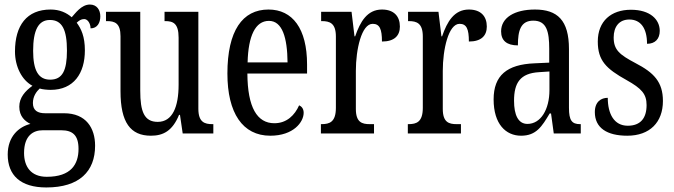

<svg xmlns="http://www.w3.org/2000/svg" viewBox="-20 -588 2972 846"><path d="M184 238C330 238 399 167 399 54C399 -23 360 -89 262 -89H179C146 -89 125 -101 125 -134C125 -164 141 -185 155 -198C166 -194 190 -192 203 -192C305 -192 354 -265 354 -366C354 -427 338 -461 318 -488C328 -497 337 -504 351 -504C366 -504 379 -485 379 -463C409 -463 422 -488 422 -516C422 -544 407 -568 376 -568C338 -568 311 -528 296 -512C273 -532 243 -546 203 -546C98 -546 46 -476 46 -361C46 -295 76 -235 123 -210C91 -187 65 -158 65 -118C65 -75 90 -54 114 -42C62 -29 14 14 14 93C14 184 70 238 184 238ZM201 -237C149 -237 126 -278 126 -364C126 -455 149 -500 200 -500C254 -500 275 -457 275 -365C275 -277 255 -237 201 -237ZM186 191C116 191 86 146 86 86C86 8 128 -14 168 -14H250C299 -14 326 7 326 68C326 136 293 191 186 191Z M645 10C699 10 740 -11 769 -82H773L785 0H920V-41H916C882 -41 854 -49 854 -109V-536H705V-495H708C742 -495 767 -486 767 -422V-215C767 -117 740 -51 675 -51C615 -51 598 -97 598 -188V-536H447V-495H451C486 -495 511 -486 511 -428V-186C511 -48 555 10 645 10Z M1171 10C1273 10 1318 -50 1318 -91C1318 -109 1309 -119 1298 -124C1279 -81 1244 -45 1189 -45C1113 -45 1071 -114 1070 -264H1333V-304C1333 -462 1269 -546 1163 -546C1048 -546 982 -452 982 -264C982 -90 1049 10 1171 10ZM1247 -313H1071C1074 -430 1105 -496 1165 -496C1224 -496 1246 -422 1247 -313Z M1394 0H1628V-41H1609C1575 -41 1548 -49 1548 -108V-276C1548 -370 1573 -483 1622 -483C1653 -483 1663 -460 1663 -405C1718 -405 1742 -431 1742 -471C1742 -516 1716 -546 1663 -546C1598 -546 1567 -492 1545 -428H1542L1529 -536H1395V-495H1398C1433 -495 1460 -486 1460 -427V-113C1460 -50 1432 -41 1397 -41H1394Z M1777 0H2011V-41H1992C1958 -41 1931 -49 1931 -108V-276C1931 -370 1956 -483 2005 -483C2036 -483 2046 -460 2046 -405C2101 -405 2125 -431 2125 -471C2125 -516 2099 -546 2046 -546C1981 -546 1950 -492 1928 -428H1925L1912 -536H1778V-495H1781C1816 -495 1843 -486 1843 -427V-113C1843 -50 1815 -41 1780 -41H1777Z M2276 10C2343 10 2368 -31 2402 -88H2408L2420 0H2539V-41H2536C2500 -41 2487 -57 2487 -113V-372C2487 -499 2436 -546 2337 -546C2247 -546 2188 -510 2188 -450C2188 -409 2213 -388 2262 -388C2262 -453 2274 -497 2330 -497C2389 -497 2400 -448 2400 -373V-312L2335 -309C2214 -304 2155 -256 2155 -150C2155 -41 2209 10 2276 10ZM2304 -42C2263 -42 2245 -82 2245 -144C2245 -223 2272 -265 2355 -270L2401 -273V-191C2401 -106 2363 -42 2304 -42Z M2744 10C2843 10 2901 -49 2901 -143C2901 -227 2861 -268 2780 -310C2710 -347 2684 -368 2684 -423C2684 -470 2708 -502 2753 -502C2802 -502 2831 -465 2831 -395C2867 -395 2887 -417 2887 -452C2887 -502 2845 -545 2760 -545C2673 -545 2614 -495 2614 -405C2614 -321 2651 -285 2741 -235C2807 -198 2829 -174 2829 -125C2829 -67 2802 -34 2746 -34C2686 -34 2658 -86 2658 -157C2629 -157 2601 -140 2601 -94C2601 -24 2655 10 2744 10Z"/></svg>

Font: Noto Serif Lao ExtCond
Style: Regular
Weight: 400
Width: 2
Designer: Monotype Design Team
Foundry: Monotype Imaging Inc.
Version: Version 2.004